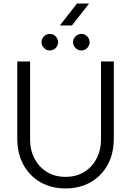

<svg xmlns="http://www.w3.org/2000/svg" viewBox="-20 -1045 736 1078"><path d="M348 13Q269 13 208 -21.5Q147 -56 112 -119Q77 -182 77 -269V-700H149V-259Q149 -202 173.5 -155Q198 -108 242.5 -80Q287 -52 348 -52Q409 -52 453.5 -80Q498 -108 522.5 -155Q547 -202 547 -259V-700H619V-269Q619 -182 584 -119Q549 -56 488 -21.5Q427 13 348 13ZM436.6 -761.6Q418 -761.6 404 -775.5Q390 -789.5 390 -808.1Q390 -826.7 404 -840.7Q418 -854.6 436.6 -854.6Q456.1 -854.6 469.6 -840.7Q483.1 -826.7 483.1 -808.1Q483.1 -789.5 469.6 -775.5Q456.1 -761.6 436.6 -761.6ZM259.6 -761.6Q241 -761.6 227 -775.5Q213 -789.5 213 -808.1Q213 -826.7 227 -840.7Q241 -854.6 259.6 -854.6Q279.1 -854.6 292.6 -840.7Q306.1 -826.7 306.1 -808.1Q306.1 -789.5 292.6 -775.5Q279.1 -761.6 259.6 -761.6ZM316 -902 412 -1025H480L384 -902Z"/></svg>

Font: MuseoModerno Light
Style: Regular
Weight: 300
Designer: Pablo Cosgaya, Héctor Gatti, Marcela Romero, and the Authors of The MuseoModerno Project.
Foundry: Omnibus-Type Team
Version: Version 1.001